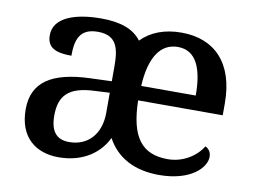

<svg xmlns="http://www.w3.org/2000/svg" viewBox="-65 -640 980 742"><g transform="rotate(10 425.0 -268.5)"><path d="M206 10C304 10 367 -40 395 -99C433 -28 503 10 600 10C724 10 781 -50 781 -93C781 -112 770 -125 758 -130C733 -89 682 -56 623 -56C520 -56 474 -117 471 -260H803V-307C803 -465 721 -547 591 -547C524 -547 471 -526 434 -488C403 -529 351 -547 276 -547C175 -547 91 -519 91 -449C91 -402 122 -385 187 -385C187 -448 201 -494 272 -494C347 -494 358 -444 358 -373V-315L275 -312C123 -307 49 -257 49 -151C49 -41 116 10 206 10ZM687 -317H473C479 -429 518 -490 587 -490C660 -490 687 -421 687 -317ZM236 -55C185 -55 162 -86 162 -146C162 -223 196 -263 300 -267L358 -270V-191C358 -108 310 -55 236 -55Z"/></g></svg>

Font: Noto Serif Telugu Medium
Style: Regular
Weight: 500
Designer: Jelle Bosma - Monotype Design Team
Foundry: Monotype Imaging Inc.
Version: Version 2.005